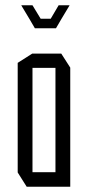

<svg xmlns="http://www.w3.org/2000/svg" viewBox="-20 -707 336 727"><path d="M103 -450V-504H212L246 -451V-450ZM81 0 47 -54V-55H190V0ZM47 -55V-469L102 -504H103V-55ZM190 0V-450H246V0ZM172 -636 202 -687H243V-686L213 -636ZM91 -636 61 -686V-687H103L134 -636ZM112 -600 91 -636H213L192 -600Z"/></svg>

Font: Foldit Light
Style: Regular
Weight: 300
Version: Version 1.003